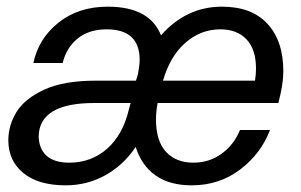

<svg xmlns="http://www.w3.org/2000/svg" viewBox="-20 -542 902 576"><path d="M448 -183Q448 -119 478 -86.5Q508 -54 560 -54Q608 -54 645 -81Q682 -108 700 -152H790Q763 -81 700.5 -33.5Q638 14 555 14Q489 14 447 -15.5Q405 -45 387 -101Q350 -46 295.5 -16Q241 14 177 14Q95 14 50 -23Q5 -60 5 -121Q5 -166 29.5 -206Q54 -246 112.5 -273Q171 -300 267 -300H388L394 -320Q399 -347 399 -362Q399 -454 300 -454Q247 -454 213 -426.5Q179 -399 168 -353H80Q96 -427 156 -474.5Q216 -522 303 -522Q429 -522 463 -436Q539 -522 646 -522Q735 -522 782.5 -470.5Q830 -419 830 -328Q830 -289 815 -233H453Q448 -210 448 -183ZM469 -300H745Q748 -319 748 -336Q748 -394 719.5 -424Q691 -454 641 -454Q582 -454 536 -413.5Q490 -373 469 -300ZM263 -233Q98 -233 96 -133Q97 -95 120 -74.5Q143 -54 188 -54Q254 -54 301.5 -96Q349 -138 367 -215L372 -233Z"/></svg>

Font: CST
Style: Italic
Weight: 400
Italic angle: -14°
Version: Version 1.00